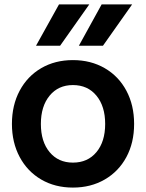

<svg xmlns="http://www.w3.org/2000/svg" viewBox="-20 -836 661 869"><path d="M34 -275Q34 -360 69 -425.5Q104 -491 166.5 -527.5Q229 -564 310 -564Q391 -564 454 -527.5Q517 -491 552 -425.5Q587 -360 587 -275Q587 -190 552 -125Q517 -60 454 -23.5Q391 13 310 13Q229 13 166.5 -23.5Q104 -60 69 -125.5Q34 -191 34 -275ZM310 -100Q377 -100 416.5 -147.5Q456 -195 456 -275Q456 -355 416.5 -403Q377 -451 310 -451Q244 -451 204.5 -403Q165 -355 165 -275Q165 -195 204.5 -147.5Q244 -100 310 -100ZM440 -816H578L446 -629H337ZM247 -816H384L252 -629H143Z"/></svg>

Font: Application Semibold
Style: Regular
Weight: 600
Designer: Wei Huang
Foundry: Wei Huang
Version: Version 0.012